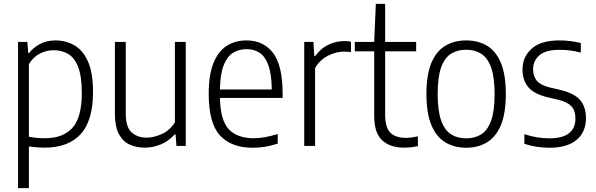

<svg xmlns="http://www.w3.org/2000/svg" viewBox="-20 -760 3105 1000"><path d="M74 220V-541.5H122.5L127 -484H131.5Q152.5 -511.5 187.8 -530.5Q223 -549.5 268.5 -549.5Q322 -549.5 366.5 -524.5Q411 -499.5 437.8 -440.8Q464.5 -382 464.5 -280.5Q464.5 -131.5 400 -61.2Q335.5 9 212 9Q192 9 170.5 7.2Q149 5.5 130.5 3V220ZM214 -40Q308 -40 357 -94Q406 -148 406 -275Q406 -364 386.5 -412.5Q367 -461 333.8 -479.8Q300.5 -498.5 258.5 -498.5Q222.5 -498.5 187.5 -480.8Q152.5 -463 130.5 -425.5V-48Q168 -40 214 -40Z M734 9Q689.5 9 654.2 -7.5Q619 -24 598.8 -62.8Q578.5 -101.5 578.5 -167.5V-541.5H635V-169Q635 -98 665.5 -70.5Q696 -43 744.5 -43Q779 -43 821 -61Q863 -79 891 -123V-541.5H947.5V0H899L894.5 -60H890Q858.5 -25 818 -8Q777.5 9 734 9Z M1297 9.5Q1184.5 9.5 1125.8 -54.5Q1067 -118.5 1067 -271Q1067 -370 1091.8 -431.5Q1116.5 -493 1160.8 -521.2Q1205 -549.5 1264 -549.5Q1351.5 -549.5 1401.8 -484.8Q1452 -420 1452 -270V-250H1125.5Q1128 -132.5 1172.2 -86.2Q1216.5 -40 1302.5 -40Q1355.5 -40 1426.5 -62V-12Q1391 -0.5 1359.5 4.5Q1328 9.5 1297 9.5ZM1264 -504Q1224 -504 1193.2 -484.8Q1162.5 -465.5 1144.8 -419.8Q1127 -374 1125.5 -294H1395.5Q1394.5 -374 1378 -419.8Q1361.5 -465.5 1332.5 -484.8Q1303.5 -504 1264 -504Z M1564.5 0V-541.5H1612.5L1617 -468H1622Q1649 -507 1689.2 -526.5Q1729.5 -546 1772.5 -546Q1792 -546 1808 -543V-489Q1798.5 -490 1789.8 -490.5Q1781 -491 1770 -491Q1729.5 -491 1687.8 -469.5Q1646 -448 1621 -405.5V0Z M2084.5 9Q2011.5 9 1970.2 -29.5Q1929 -68 1929 -156V-492.5H1828V-541.5H1929L1937.5 -740H1986V-541.5H2147.5V-492.5H1986V-164.5Q1986 -96 2013 -69Q2040 -42 2094 -42Q2121 -42 2156.5 -50V1Q2120 9 2084.5 9Z M2408 9.5Q2345.5 9.5 2299 -18.8Q2252.5 -47 2226.8 -108.5Q2201 -170 2201 -270.5Q2201 -370.5 2226.5 -431.8Q2252 -493 2298.5 -521.2Q2345 -549.5 2408 -549.5Q2470.5 -549.5 2517 -521.5Q2563.5 -493.5 2589 -432Q2614.5 -370.5 2614.5 -270.5Q2614.5 -170.5 2589 -109Q2563.5 -47.5 2517 -19Q2470.5 9.5 2408 9.5ZM2408 -39.5Q2453 -39.5 2486.2 -60.2Q2519.5 -81 2537.8 -131Q2556 -181 2556 -269Q2556 -358 2537.8 -408.5Q2519.5 -459 2486.2 -480Q2453 -501 2408 -501Q2362.5 -501 2329.2 -480.2Q2296 -459.5 2277.8 -409.5Q2259.5 -359.5 2259.5 -272Q2259.5 -183 2277.8 -132.2Q2296 -81.5 2329.2 -60.5Q2362.5 -39.5 2408 -39.5Z M2842 9.5Q2772.5 9.5 2711 -11V-61Q2747.5 -49.5 2778.8 -44.5Q2810 -39.5 2842 -39.5Q2910 -39.5 2943.5 -66Q2977 -92.5 2977 -141.5Q2977 -184.5 2955.8 -206.8Q2934.5 -229 2889.5 -240L2829.5 -254Q2759.5 -271.5 2730.5 -307.2Q2701.5 -343 2701.5 -398.5Q2701.5 -464 2749.5 -506.8Q2797.5 -549.5 2893 -549.5Q2924 -549.5 2951.5 -546Q2979 -542.5 3005 -536V-486Q2975 -494 2949 -497.2Q2923 -500.5 2894 -500.5Q2820.5 -500.5 2788.5 -471.2Q2756.5 -442 2756.5 -400Q2756.5 -362.5 2776.2 -339.2Q2796 -316 2841.5 -305L2901 -291Q2974 -273 3003 -237Q3032 -201 3032 -144.5Q3032 -72.5 2983 -31.5Q2934 9.5 2842 9.5Z"/></svg>

Font: Encode Sans Semi Condensed Light
Style: Regular
Weight: 300
Width: 4
Designer: Multiple Designers
Foundry: Impallari Type
Version: Version 3.000; ttfautohint (v1.8.3) -l 8 -r 50 -G 200 -x 14 